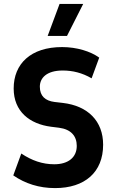

<svg xmlns="http://www.w3.org/2000/svg" viewBox="-20 -953 596 983"><path d="M262 10C414 10 508 -71 508 -212C508 -333 430 -411 302 -426L259 -431C212 -437 184 -461 184 -509C184 -554 219 -592 301 -592C352 -592 401 -580 449 -552L488 -658C444 -690 373 -712 298 -712C137 -712 50 -626 50 -500C50 -382 132 -318 242 -304L282 -299C344 -291 373 -256 373 -206C373 -147 329 -112 258 -112C197 -112 143 -131 89 -167L48 -55C109 -13 180 10 262 10ZM224 -769H323L406 -933H285Z"/></svg>

Font: Finlandica SemiBold
Style: Regular
Weight: 600
Designer: Niklas Ekholm, Juho Hiilivirta, Jaakko Suomalainen
Foundry: Helsinki Type Studio
Version: Version 2.000;Glyphs 3.2 (3202)